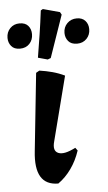

<svg xmlns="http://www.w3.org/2000/svg" viewBox="-69 -755 448 799"><g transform="rotate(-5 155.0 -355.5)"><path d="M142 9Q40 9 56 -134L90 -458L104 -466Q132 -462 158 -455Q184 -448 209 -436L140 -167Q129 -128 153 -118Q177 -108 225 -133L234 -121Q220 -79 196.5 -46Q173 -13 142 9ZM271 -564Q246 -564 234 -578.5Q222 -593 222 -613Q222 -637 238 -653Q254 -669 278 -669Q301 -669 313.5 -655Q326 -641 326 -620Q326 -596 310.5 -580Q295 -564 271 -564ZM32 -564Q8 -564 -4 -578.5Q-16 -593 -16 -613Q-16 -637 -0.5 -653Q15 -669 39 -669Q63 -669 75 -655Q87 -641 87 -620Q87 -596 72 -580Q57 -564 32 -564ZM217 -690 156 -514 143 -509 103 -520Q111 -568 118.5 -617Q126 -666 132 -715L141 -720L211 -701Z"/></g></svg>

Font: Alegreya SemiBold
Style: Italic
Weight: 600
Italic angle: -7°
Designer: Juan Pablo del Peral
Foundry: Huerta Tipografica
Version: Version 2.009